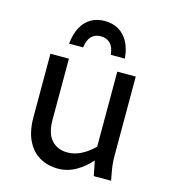

<svg xmlns="http://www.w3.org/2000/svg" viewBox="-111 -824 821 924"><g transform="rotate(15 300.0 -362.5)"><path d="M85 -199V-515H177V-211Q177 -141 207.5 -109Q238 -77 286 -77Q321 -77 354.5 -94Q388 -111 418 -141V-515H510V-122Q510 -101 511.5 -83.5Q513 -66 517 -44L525 0H439L424 -74Q392 -37 350.5 -13.5Q309 10 262 10Q211 10 171 -13Q131 -36 108 -82.5Q85 -129 85 -199ZM437 -585H367Q363 -623 345 -641Q327 -659 298 -659Q269 -659 251.5 -641Q234 -623 229 -585H159Q164 -634 182 -667.5Q200 -701 229.5 -718Q259 -735 298 -735Q337 -735 366.5 -718Q396 -701 414.5 -667.5Q433 -634 437 -585Z"/></g></svg>

Font: Radio Canada
Style: Regular
Weight: 400
Designer: Charles Daoud, Etienne Aubert Bonn, Alexandre Saumier Demers, Jacques Le Bailly
Foundry: Radio-Canada
Version: Version 2.104;gftools[0.9.28.dev5+ged2979d]